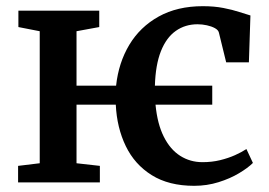

<svg xmlns="http://www.w3.org/2000/svg" viewBox="-20 -590 870 621"><path d="M608 11Q526 11 470.8 -23.5Q415.5 -58 386.8 -117.5Q358 -177 354.5 -251.5H227.5V-62L303 -53.5V0H38.5V-53.5L108.5 -62V-489L39.5 -502.5V-555.5H301V-502.5L227.5 -489V-313H355.5Q363.5 -387 398.2 -445Q433 -503 493.2 -536.5Q553.5 -570 636 -570Q673 -570 702.5 -564.2Q732 -558.5 754 -551.2Q776 -544 790 -540L785 -388.5H711.5L688 -484.5Q686 -493 675 -499Q664 -505 649 -508.2Q634 -511.5 619 -511.5Q579 -511.5 548.5 -490Q518 -468.5 500.5 -424.5Q483 -380.5 481 -313H666.5V-251.5H483Q489 -189 509.8 -147.8Q530.5 -106.5 562.8 -86Q595 -65.5 635 -65.5Q665.5 -65.5 692 -72Q718.5 -78.5 740.2 -88.2Q762 -98 777 -108L798 -63Q782 -47 753.2 -29.8Q724.5 -12.5 687 -0.8Q649.5 11 608 11Z"/></svg>

Font: Merriweather SemiBold
Style: Regular
Weight: 600
Version: Version 2.100